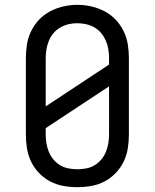

<svg xmlns="http://www.w3.org/2000/svg" viewBox="-20 -766 640 794"><path d="M300 8Q271 8 242.5 3Q214 -2 188 -15.5Q162 -29 141.5 -50.5Q121 -72 108.5 -98Q96 -124 91.5 -152.5Q87 -181 87 -210V-525Q87 -554 91.5 -582.5Q96 -611 109 -637.5Q122 -664 142 -685Q162 -706 188 -719.5Q214 -733 242.5 -739.5Q271 -746 300 -746Q329 -746 357.5 -739.5Q386 -733 412 -719.5Q438 -706 458 -685Q478 -664 491 -637.5Q504 -611 508.5 -582.5Q513 -554 513 -525V-210Q513 -181 508.5 -152.5Q504 -124 491.5 -98Q479 -72 458.5 -50.5Q438 -29 412 -15.5Q386 -2 357.5 3Q329 8 300 8ZM169 -326 431 -499V-525Q431 -544 428 -562.5Q425 -581 417.5 -598Q410 -615 398 -629.5Q386 -644 370 -653Q354 -662 335.5 -666Q317 -670 298 -670Q280 -670 262 -665.5Q244 -661 228 -651.5Q212 -642 200.5 -628Q189 -614 182 -597Q175 -580 172 -561.5Q169 -543 169 -525ZM300 -66Q318 -66 336.5 -69.5Q355 -73 371 -82.5Q387 -92 399 -106.5Q411 -121 418 -138Q425 -155 428 -173.5Q431 -192 431 -210V-409L169 -236V-210Q169 -192 172 -173.5Q175 -155 182 -138Q189 -121 201 -106.5Q213 -92 229 -82.5Q245 -73 263.5 -69.5Q282 -66 300 -66Z"/></svg>

Font: Iosevka Curly Slab Extended
Style: Regular
Weight: 400
Width: 7
Monospace: yes
Designer: Belleve Invis
Foundry: Belleve Invis
Version: Version 11.1.0; ttfautohint (v1.8.3)